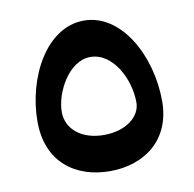

<svg xmlns="http://www.w3.org/2000/svg" viewBox="-62 -552 631 623"><g transform="rotate(-10 253.0 -241.0)"><path d="M253 7C362 7 458 -56 458 -188C458 -337 376 -489 253 -489C127 -489 48 -334 48 -192C48 -58 139 7 253 7ZM131 -209C131 -272 181 -369 253 -369C327 -369 375 -275 375 -198C375 -153 329 -112 253 -112C181 -112 131 -152 131 -209Z"/></g></svg>

Font: Wafeq Semi Bold
Style: Regular
Weight: 600
Designer: Rasmus Andersson & Azza Alameddine
Foundry: Google & TypeTogether
Version: Version 3.000;January 28, 2025;FontCreator 15.0.0.3014 64-bi